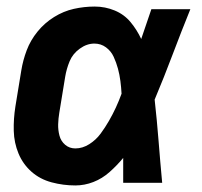

<svg xmlns="http://www.w3.org/2000/svg" viewBox="-20 -558 616 586"><path d="M210 8Q238 8 265 -2.5Q292 -13 314.5 -33Q337 -53 356 -76Q356 -38 356 0H475Q469 -64 464 -127.5Q459 -191 452 -254Q481 -323 507 -392Q533 -461 561 -530H442Q426 -484 411 -439Q398 -467 378.5 -490.5Q359 -514 330 -526Q301 -538 269 -538Q237 -538 205.5 -531Q174 -524 145 -506Q116 -488 94.5 -461.5Q73 -435 61.5 -404.5Q50 -374 45 -343L27 -233Q21 -195 22 -158.5Q23 -122 36.5 -89.5Q50 -57 76 -34Q102 -11 137.5 -1.5Q173 8 210 8ZM210 -105Q192 -105 179 -116Q166 -127 161.5 -144Q157 -161 157.5 -178.5Q158 -196 161 -214L179 -324Q183 -348 192.5 -371Q202 -394 223.5 -409.5Q245 -425 268 -425Q288 -425 303.5 -413.5Q319 -402 327 -384.5Q335 -367 340 -348.5Q345 -330 347.5 -310.5Q350 -291 351 -272Q343 -250 333.5 -229.5Q324 -209 312.5 -189Q301 -169 287 -150Q273 -131 252.5 -118Q232 -105 210 -105Z"/></svg>

Font: Iosevka Sparkle XBdObl
Style: Regular
Weight: 800
Italic angle: -9°
Designer: Belleve Invis
Foundry: Belleve Invis
Version: Version 4.5.0; ttfautohint (v1.8.3)